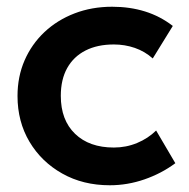

<svg xmlns="http://www.w3.org/2000/svg" viewBox="-20 -535 562 570"><path d="M306 15Q226.5 15 164.8 -19.8Q103 -54.5 67.5 -114.2Q32 -174 32 -250Q32 -307.5 53 -355.8Q74 -404 112 -439.8Q150 -475.5 201.2 -495.2Q252.5 -515 313 -515Q365.5 -515 410.5 -501Q455.5 -487 493 -458L433.5 -361.5Q410 -382.5 380.2 -392.8Q350.5 -403 318 -403Q269 -403 233.8 -385Q198.5 -367 179.5 -333Q160.5 -299 160.5 -250.5Q160.5 -178.5 202.8 -137.8Q245 -97 318 -97Q354.5 -97 387 -110.5Q419.5 -124 443.5 -147.5L500.5 -50.5Q459.5 -20 409 -2.5Q358.5 15 306 15Z"/></svg>

Font: Geologica Thin Roman Medium
Style: Regular
Weight: 500
Version: Version 1.010;gftools[0.9.28]